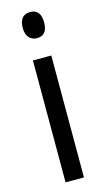

<svg xmlns="http://www.w3.org/2000/svg" viewBox="-117 -778 444 817"><g transform="rotate(-15 105.5 -369.5)"><path d="M107 -739Q153 -739 153 -681Q153 -624 107 -624Q85 -624 72 -639Q59 -654 59 -681Q59 -739 107 -739ZM146 -537V0H65V-537Z"/></g></svg>

Font: Noto Sans ExtraCondensed
Style: Regular
Weight: 400
Width: 2
Designer: Monotype Design Team
Foundry: Monotype Imaging Inc.
Version: Version 2.013; ttfautohint (v1.8.4.7-5d5b)